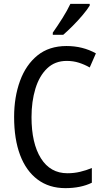

<svg xmlns="http://www.w3.org/2000/svg" viewBox="-20 -963 542 993"><path d="M325 -648Q264 -648 223.5 -609Q183 -570 163 -504Q143 -438 143 -357Q143 -222 191.5 -144.5Q240 -67 329 -67Q363 -67 394.5 -74.5Q426 -82 455 -94V-18Q398 10 318 10Q234 10 174.5 -34.5Q115 -79 84 -161Q53 -243 53 -358Q53 -461 83.5 -544.5Q114 -628 174 -676.5Q234 -725 324 -725Q408 -725 476 -687L444 -614Q418 -629 388.5 -638.5Q359 -648 325 -648ZM444 -934Q431 -913 407 -884.5Q383 -856 355.5 -828.5Q328 -801 307 -783H253V-794Q279 -831 303.5 -870Q328 -909 344 -943H444Z"/></svg>

Font: Noto Sans Myanmar Condensed
Style: Regular
Weight: 400
Width: 3
Designer: Monotype Design Team
Foundry: Monotype Imaging Inc.
Version: Version 2.107; ttfautohint (v1.8.4.7-5d5b)